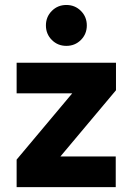

<svg xmlns="http://www.w3.org/2000/svg" viewBox="-20 -764 541 784"><path d="M226.6 -125H452.6V0H47.9V-112.3L274.9 -382.8H47.9V-507.8H453.6V-395.5ZM167.5 -660.2Q167.5 -695.3 191.7 -719.5Q215.8 -743.7 251 -743.7Q286.1 -743.7 310.3 -719.5Q334.5 -695.3 334.5 -660.2Q334.5 -625 310.3 -600.8Q286.1 -576.7 251 -576.7Q215.8 -576.7 191.7 -600.8Q167.5 -625 167.5 -660.2Z"/></svg>

Font: Giphurs
Style: Bold
Weight: 700
Version: Version 0.920; ttfautohint (v1.8.4.7-5d5b)